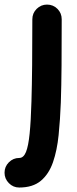

<svg xmlns="http://www.w3.org/2000/svg" viewBox="-92 -559 339 846"><path d="M115.2 -538.8Q88.7 -538.8 69.6 -520Q50.5 -501.1 50.5 -474.1Q50.5 -361.8 49.6 -272.3Q48.7 -182.7 46.6 -112.5Q44.2 -25.9 38.6 29.3Q33.1 84.5 22.5 110.7Q11.8 137 -7.3 137Q-33.8 137 -52.9 156.1Q-72 175.2 -72 202.1Q-72 228.6 -52.9 248Q-33.8 267.3 -7.3 267.3Q52.6 267.3 88.1 237.5Q123.5 207.8 141.5 155.7Q159.5 103.6 166.3 36Q173.1 -31.6 176 -107.2Q178.5 -179.6 179.2 -270.7Q179.9 -361.8 179.9 -474.1Q179.9 -501.1 161.1 -520Q142.2 -538.8 115.2 -538.8Z"/></svg>

Font: Mikhak VF
Style: Regular
Weight: 100
Designer: Amin Abedi
Version: Version 3.001